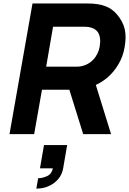

<svg xmlns="http://www.w3.org/2000/svg" viewBox="-20 -770 741 1102"><path d="M617.5 0H457.5L378 -255H221L176 0H34.5L166.5 -750H483.5Q515 -750 540.2 -746Q565.5 -742 585.8 -734.2Q606 -726.5 622.2 -714.5Q638.5 -702.5 652 -686.5Q668.5 -667 679.5 -646.2Q690.5 -625.5 695.8 -602.8Q701 -580 700.8 -554Q700.5 -528 695 -498Q686.5 -446.5 660 -401.5Q633.5 -356.5 597 -325Q565.5 -299 530 -282.5ZM245 -387.5H424Q447 -387.5 471.5 -397.5Q496 -407.5 514.5 -427Q529 -441.5 539 -462Q549 -482.5 552 -502Q561.5 -555 541.5 -585.5Q519.5 -616.5 463.5 -616.5H284.5ZM232.5 62.5H365.5L342.5 196Q333.5 247.5 290.5 280Q247.5 312.5 188.5 312.5L199 253Q223 253 250 241Q276.5 229 283.5 196H209.5Z"/></svg>

Font: Russisch Sans ExtraBold
Style: Italic
Weight: 800
Width: 4
Italic angle: -10°
Designer: Michael Sharanda (font) & Cristiano Sobral (main changes)
Foundry: Michael Sharanda
Version: Version 2.00;September 8, 2020;FontCreator 13.0.0.2681 64-bi